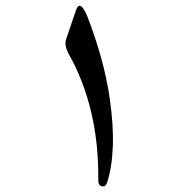

<svg xmlns="http://www.w3.org/2000/svg" viewBox="-20 -562 625 674"><path d="M246 -524Q260 -567 286 -506Q315 -431 335 -359Q355 -287 365 -218Q379 -121 376 -47Q373 27 356 79Q350 95 338 92Q325 89 325 72Q328 -183 221 -373Q205 -403 212 -424Z"/></svg>

Font: Amiri Quran
Style: Regular
Weight: 400
Designer: Khaled Hosny
Version: Version 0.117